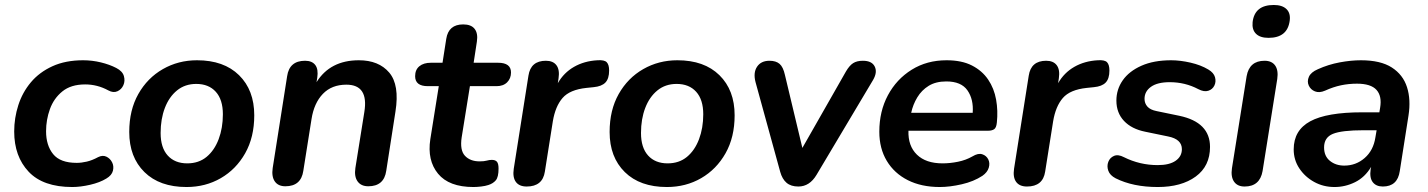

<svg xmlns="http://www.w3.org/2000/svg" viewBox="-20 -741 5733 771"><path d="M270 10Q153 10 95 -51.5Q37 -113 37 -213Q37 -267 53.5 -318.5Q70 -370 104 -410.5Q138 -451 190.5 -475Q243 -499 314 -499Q350 -499 385 -490.5Q420 -482 447 -468Q472 -455 477.5 -435.5Q483 -416 475.5 -399Q468 -382 451.5 -374.5Q435 -367 415 -378Q371 -402 322 -402Q265 -402 230.5 -374Q196 -346 180.5 -303Q165 -260 165 -214Q165 -157 193.5 -122Q222 -87 288 -87Q307 -87 328.5 -92Q350 -97 374 -110Q392 -119 407 -112Q422 -105 430 -89.5Q438 -74 433.5 -55.5Q429 -37 407 -24Q381 -8 342 1Q303 10 270 10Z M729 10Q621 10 560 -50Q499 -110 499 -211Q499 -299 535.5 -363.5Q572 -428 634 -463.5Q696 -499 771 -499Q879 -499 940 -439Q1001 -379 1001 -278Q1001 -190 964.5 -125.5Q928 -61 866.5 -25.5Q805 10 729 10ZM732 -85Q778 -85 809.5 -111Q841 -137 858 -182Q875 -227 875 -282Q875 -341 846.5 -372.5Q818 -404 768 -404Q723 -404 691 -378Q659 -352 642 -307.5Q625 -263 625 -207Q625 -148 653.5 -116.5Q682 -85 732 -85Z M1126 7Q1097 7 1083.5 -12.5Q1070 -32 1075 -66L1133 -435Q1142 -497 1205 -497Q1233 -497 1246 -480Q1259 -463 1254 -429L1251 -411Q1306 -499 1421 -499Q1501 -499 1543 -449.5Q1585 -400 1568 -293L1531 -55Q1522 7 1459 7Q1430 7 1416 -12.5Q1402 -32 1407 -66L1443 -291Q1461 -401 1371 -401Q1312 -401 1276.5 -364Q1241 -327 1231 -263L1198 -55Q1189 7 1126 7Z M1881 10Q1783 10 1739 -43.5Q1695 -97 1708 -182L1742 -395H1698Q1647 -395 1647 -435Q1647 -461 1664 -475Q1681 -489 1710 -489H1757L1772 -585Q1781 -643 1840 -643Q1872 -643 1886 -625Q1900 -607 1895 -574L1882 -489H1980Q2032 -489 2032 -450Q2032 -426 2016.5 -410.5Q2001 -395 1974 -395H1867L1834 -190Q1826 -138 1847 -115.5Q1868 -93 1906 -93Q1924 -93 1934.5 -96Q1945 -99 1955 -99Q1969 -99 1975.5 -91.5Q1982 -84 1982 -64Q1982 -30 1971 -17Q1960 -4 1941 2Q1929 6 1912 8Q1895 10 1881 10Z M2095 8Q2065 8 2051.5 -10.5Q2038 -29 2043 -63L2102 -437Q2111 -497 2172 -497Q2201 -497 2214.5 -479Q2228 -461 2223 -427L2220 -407Q2244 -449 2285 -472.5Q2326 -496 2379 -499Q2407 -501 2416.5 -491Q2426 -481 2426 -458Q2426 -425 2411 -409.5Q2396 -394 2364 -391L2335 -388Q2268 -381 2239 -347.5Q2210 -314 2200 -254L2168 -52Q2159 8 2095 8Z M2658 10Q2550 10 2489 -50Q2428 -110 2428 -211Q2428 -299 2464.5 -363.5Q2501 -428 2563 -463.5Q2625 -499 2700 -499Q2808 -499 2869 -439Q2930 -379 2930 -278Q2930 -190 2893.5 -125.5Q2857 -61 2795.5 -25.5Q2734 10 2658 10ZM2661 -85Q2707 -85 2738.5 -111Q2770 -137 2787 -182Q2804 -227 2804 -282Q2804 -341 2775.5 -372.5Q2747 -404 2697 -404Q2652 -404 2620 -378Q2588 -352 2571 -307.5Q2554 -263 2554 -207Q2554 -148 2582.5 -116.5Q2611 -85 2661 -85Z M3186 8Q3156 8 3138.5 -7Q3121 -22 3113 -51L3014 -411Q3004 -449 3020 -473Q3036 -497 3070 -497Q3096 -497 3110.5 -484.5Q3125 -472 3132 -440L3202 -147L3377 -454Q3391 -478 3406 -487.5Q3421 -497 3445 -497Q3481 -497 3492.5 -474Q3504 -451 3486 -420L3259 -39Q3231 8 3186 8Z M3754 10Q3680 10 3625.5 -17.5Q3571 -45 3541 -95Q3511 -145 3511 -212Q3511 -294 3545.5 -358.5Q3580 -423 3641 -461Q3702 -499 3781 -499Q3842 -499 3883 -478Q3924 -457 3948 -421.5Q3972 -386 3980 -341Q3988 -296 3983 -249Q3981 -228 3972 -222Q3963 -216 3947 -216H3628Q3626 -155 3662 -120Q3698 -85 3765 -85Q3795 -85 3827 -91.5Q3859 -98 3885 -113Q3908 -127 3924.5 -121.5Q3941 -116 3948.5 -101Q3956 -86 3950.5 -67.5Q3945 -49 3925 -35Q3890 -12 3842 -1Q3794 10 3754 10ZM3780 -414Q3738 -414 3709.5 -396.5Q3681 -379 3663.5 -350Q3646 -321 3639 -288H3886Q3890 -342 3865 -378Q3840 -414 3780 -414Z M4104 8Q4074 8 4060.5 -10.5Q4047 -29 4052 -63L4111 -437Q4120 -497 4181 -497Q4210 -497 4223.5 -479Q4237 -461 4232 -427L4229 -407Q4253 -449 4294 -472.5Q4335 -496 4388 -499Q4416 -501 4425.5 -491Q4435 -481 4435 -458Q4435 -425 4420 -409.5Q4405 -394 4373 -391L4344 -388Q4277 -381 4248 -347.5Q4219 -314 4209 -254L4177 -52Q4168 8 4104 8Z M4629 10Q4530 10 4460 -25Q4437 -37 4430.5 -55.5Q4424 -74 4430.5 -91Q4437 -108 4453.5 -115Q4470 -122 4493 -110Q4557 -78 4629 -78Q4676 -78 4701 -95.5Q4726 -113 4726 -142Q4726 -182 4671 -193L4579 -212Q4524 -223 4493.5 -255.5Q4463 -288 4463 -337Q4463 -382 4488.5 -418.5Q4514 -455 4563.5 -477Q4613 -499 4683 -499Q4719 -499 4760.5 -489.5Q4802 -480 4832 -462Q4854 -449 4859 -431Q4864 -413 4856.5 -397.5Q4849 -382 4832 -376.5Q4815 -371 4792 -383Q4739 -411 4677 -411Q4628 -411 4602 -392.5Q4576 -374 4576 -344Q4576 -326 4587.5 -313Q4599 -300 4624 -295L4716 -276Q4839 -250 4839 -151Q4839 -74 4781.5 -32Q4724 10 4629 10Z M5074 -589Q5040 -589 5023.5 -605.5Q5007 -622 5010 -652Q5018 -721 5095 -721Q5129 -721 5146 -704.5Q5163 -688 5159 -658Q5150 -589 5074 -589ZM4978 8Q4949 8 4935.5 -11.5Q4922 -31 4927 -65L4986 -435Q4997 -497 5058 -497Q5087 -497 5100.5 -478Q5114 -459 5109 -424L5050 -54Q5039 8 4978 8Z M5339 10Q5294 10 5257 -10.5Q5220 -31 5197.5 -65Q5175 -99 5175 -141Q5175 -218 5241.5 -254Q5308 -290 5450 -290H5519L5522 -308Q5530 -355 5507.5 -380Q5485 -405 5429 -405Q5396 -405 5365 -398.5Q5334 -392 5301 -377Q5278 -367 5260.5 -374Q5243 -381 5235.5 -397.5Q5228 -414 5236 -432.5Q5244 -451 5272 -463Q5314 -482 5359.5 -490.5Q5405 -499 5445 -499Q5524 -499 5569 -470Q5614 -441 5630 -391Q5646 -341 5636 -277L5601 -54Q5592 8 5533 8Q5506 8 5492.5 -9.5Q5479 -27 5484 -61L5486 -71Q5461 -29 5421.5 -9.5Q5382 10 5339 10ZM5378 -76Q5425 -76 5460 -106.5Q5495 -137 5503 -189L5508 -218H5456Q5368 -218 5332.5 -203.5Q5297 -189 5297 -149Q5297 -114 5320.5 -95Q5344 -76 5378 -76Z"/></svg>

Font: Nunito
Style: Bold Italic
Weight: 700
Italic angle: -9°
Designer: Vernon Adams
Foundry: Vernon Adams
Version: Version 3.601; ttfautohint (v1.8.2.53-6de2)